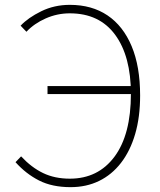

<svg xmlns="http://www.w3.org/2000/svg" viewBox="-20 -759 659 792"><path d="M271 13Q195 13 141 -14.5Q87 -42 44 -90L67 -114Q110 -68 158 -45Q206 -22 268 -22Q385 -22 452.5 -113Q520 -204 520 -372Q520 -527 455 -615.5Q390 -704 268 -704Q216 -704 168.5 -683Q121 -662 89 -628L65 -653Q96 -686 150 -712.5Q204 -739 268 -739Q359 -739 423.5 -695.5Q488 -652 523 -568.5Q558 -485 558 -365Q558 -276 537.5 -206Q517 -136 479 -87Q441 -38 388.5 -12.5Q336 13 271 13ZM176 -371V-404H549V-371Z"/></svg>

Font: Noto Sans KR Thin
Style: Regular
Weight: 100
Designer: Ryoko NISHIZUKA 西塚涼子 (kana, bopomofo & ideographs); Paul D. Hunt (Latin, Greek & Cyrillic); Sandoll Communications 산돌커뮤니
Foundry: Adobe
Version: Version 2.004-H2;hotconv 1.0.118;makeotfexe 2.5.65603